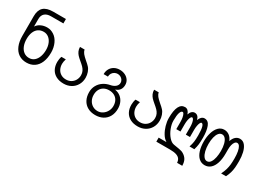

<svg xmlns="http://www.w3.org/2000/svg" viewBox="-28 -1653 3656 2692"><g transform="rotate(30 1800.0 -306.5)"><path d="M66.5 -279V-598.5Q66.5 -696.5 116.8 -743.2Q167 -790 273 -790H477.5V-718.5H278Q212.5 -718.5 177.5 -687Q142.5 -655.5 142.5 -597.5V-476H143.5Q168.5 -514 213 -535.2Q257.5 -556.5 311 -556.5Q342.5 -556.5 369 -548.2Q395.5 -540 423 -522Q474 -488.5 503.8 -423Q533.5 -357.5 533.5 -279Q533.5 -186.5 505.8 -120Q478 -53.5 425.5 -18.2Q373 17 300 17Q228 17 175.2 -18.5Q122.5 -54 94.5 -120.8Q66.5 -187.5 66.5 -279ZM453.5 -273.5Q453.5 -333.5 434 -380.2Q414.5 -427 379.5 -453.2Q344.5 -479.5 300 -479.5Q250 -479.5 214 -455Q178 -430.5 158.8 -384Q139.5 -337.5 139.5 -273.5Q139.5 -209 159.5 -160Q179.5 -111 215.8 -84.2Q252 -57.5 300 -57.5Q350.5 -57.5 385 -87.5Q419.5 -117.5 436.5 -166.5Q453.5 -215.5 453.5 -273.5Z M672.5 -209Q672.5 -232 676.5 -255.8Q680.5 -279.5 688 -299H759Q751.5 -275 748 -256.2Q744.5 -237.5 744.5 -219.5Q744.5 -172.5 763.5 -135Q782.5 -97.5 817.8 -76.2Q853 -55 900 -55Q945.5 -55 980.8 -76Q1016 -97 1035.8 -133Q1055.5 -169 1055.5 -212Q1055.5 -247.5 1042.2 -275.8Q1029 -304 1006.2 -327.5Q983.5 -351 945 -382.5Q912 -410 891.2 -432.2Q870.5 -454.5 857.2 -483.8Q844 -513 844 -550H918.5Q924.5 -517.5 946.2 -491Q968 -464.5 1013 -425.5Q1053 -392.5 1074.5 -368.5Q1099.5 -342 1114.2 -300.2Q1129 -258.5 1129 -213Q1129 -149 1099.5 -97.5Q1070 -46 1017.8 -17Q965.5 12 900 12Q829.5 12 778.2 -14.8Q727 -41.5 699.8 -91.2Q672.5 -141 672.5 -209Z M1271.5 -65Q1271.5 -126 1298.5 -175.2Q1325.5 -224.5 1372.8 -256.2Q1420 -288 1479.5 -299Q1527 -307.5 1558 -333.5Q1589 -359.5 1589 -398Q1589 -422.5 1575.5 -443Q1562 -463.5 1539.8 -475.2Q1517.5 -487 1492.5 -487Q1466.5 -487 1443 -474.2Q1419.5 -461.5 1405.2 -438Q1391 -414.5 1391 -385H1321.5Q1321.5 -434.5 1343.2 -472.5Q1365 -510.5 1403.5 -531.2Q1442 -552 1490.5 -552Q1537.5 -552 1576.5 -533.2Q1615.5 -514.5 1638 -481Q1660.5 -447.5 1660.5 -405Q1660.5 -357.5 1638.2 -325.8Q1616 -294 1573.5 -280V-276Q1623.5 -268 1661 -238.5Q1698.5 -209 1718.5 -164Q1738.5 -119 1738.5 -65Q1738.5 7 1709.5 60.5Q1680.5 114 1627.5 143Q1574.5 172 1504.5 172Q1434 172 1381.2 143Q1328.5 114 1300 60.5Q1271.5 7 1271.5 -65ZM1664.5 -65Q1664.5 -115 1645 -151.8Q1625.5 -188.5 1589.2 -208.2Q1553 -228 1504.5 -228Q1455.5 -228 1419.5 -207.5Q1383.5 -187 1364.5 -150.2Q1345.5 -113.5 1345.5 -65Q1345.5 -16 1366.2 23.2Q1387 62.5 1423.5 84.8Q1460 107 1505.5 107Q1548 107 1584.8 83.2Q1621.5 59.5 1643 19.8Q1664.5 -20 1664.5 -65Z M1872.5 -209Q1872.5 -232 1876.5 -255.8Q1880.5 -279.5 1888 -299H1959Q1951.5 -275 1948 -256.2Q1944.5 -237.5 1944.5 -219.5Q1944.5 -172.5 1963.5 -135Q1982.5 -97.5 2017.8 -76.2Q2053 -55 2100 -55Q2145.5 -55 2180.8 -76Q2216 -97 2235.8 -133Q2255.5 -169 2255.5 -212Q2255.5 -247.5 2242.2 -275.8Q2229 -304 2206.2 -327.5Q2183.5 -351 2145 -382.5Q2112 -410 2091.2 -432.2Q2070.5 -454.5 2057.2 -483.8Q2044 -513 2044 -550H2118.5Q2124.5 -517.5 2146.2 -491Q2168 -464.5 2213 -425.5Q2253 -392.5 2274.5 -368.5Q2299.5 -342 2314.2 -300.2Q2329 -258.5 2329 -213Q2329 -149 2299.5 -97.5Q2270 -46 2217.8 -17Q2165.5 12 2100 12Q2029.5 12 1978.2 -14.8Q1927 -41.5 1899.8 -91.2Q1872.5 -141 1872.5 -209Z M2656 65.5H2435V0H2556V-5Q2518.5 -26 2487.5 -76.5Q2456.5 -127 2438.5 -189.8Q2420.5 -252.5 2420.5 -309Q2420.5 -556 2543 -556Q2570.5 -556 2590.5 -537Q2610.5 -518 2622 -482.5Q2632.5 -517 2653 -536.5Q2673.5 -556 2700.5 -556Q2758 -556 2778 -482Q2790 -516.5 2811.2 -536.2Q2832.5 -556 2859 -556Q2921.5 -556 2947.8 -487Q2974 -418 2974 -309.5Q2974 -240 2969.2 -200Q2964.5 -160 2949.5 -109H2871.5Q2888.5 -159.5 2894 -199.8Q2899.5 -240 2899.5 -305.5Q2899.5 -393 2887.5 -436.8Q2875.5 -480.5 2853 -480.5Q2842 -480.5 2832.2 -461Q2822.5 -441.5 2816.8 -410Q2811 -378.5 2811 -344V-226.5H2744V-344Q2744 -382.5 2738.5 -413.8Q2733 -445 2723 -462.8Q2713 -480.5 2700.5 -480.5Q2688.5 -480.5 2678.5 -462Q2668.5 -443.5 2662.8 -412.2Q2657 -381 2657 -344V-226.5H2589.5V-344Q2589.5 -380 2583.8 -411.5Q2578 -443 2568.2 -461.8Q2558.5 -480.5 2547 -480.5Q2523 -480.5 2509 -438.2Q2495 -396 2495 -309Q2495 -252 2520.8 -186.8Q2546.5 -121.5 2587.2 -74.8Q2628 -28 2670.5 -21.5Q2732 -12 2762.2 -6Q2792.5 0 2805.5 4.5Q2818.5 9 2831.5 16.5Q2875.5 42.5 2896.8 79.8Q2918 117 2919 177H2835.5Q2833 139.5 2815.5 115.2Q2798 91 2759.5 78.2Q2721 65.5 2656 65.5Z M3009.5 -272.5Q3009.5 -347 3028.8 -412Q3048 -477 3086.2 -516.8Q3124.5 -556.5 3179 -556.5Q3223.5 -556.5 3259.2 -531Q3295 -505.5 3317 -453Q3334.5 -504.5 3364.5 -530.5Q3394.5 -556.5 3433 -556.5Q3482.5 -556.5 3514.8 -517Q3547 -477.5 3561.8 -414.2Q3576.5 -351 3576.5 -278Q3576.5 -216 3572.8 -173.5Q3569 -131 3557.5 -89.8Q3546 -48.5 3523 -3H3444.5Q3468.5 -52 3481 -94.5Q3493.5 -137 3497.8 -179Q3502 -221 3502 -278Q3502 -340.5 3493.2 -387.8Q3484.5 -435 3467.8 -461Q3451 -487 3427.5 -487Q3407 -487 3391.5 -467.8Q3376 -448.5 3368 -415.5Q3360 -382.5 3360 -342V-272.5Q3360 -184.5 3338.8 -120Q3317.5 -55.5 3278 -21Q3238.5 13.5 3184.5 13.5Q3130.5 13.5 3091 -21.2Q3051.5 -56 3030.5 -120.5Q3009.5 -185 3009.5 -272.5ZM3285 -272.5Q3285 -334.5 3273 -382.8Q3261 -431 3238.2 -458Q3215.5 -485 3184.5 -485Q3153.5 -485 3130.8 -457.8Q3108 -430.5 3096 -382.2Q3084 -334 3084 -272.5Q3084 -211.5 3096.2 -161.2Q3108.5 -111 3131.5 -81.2Q3154.5 -51.5 3185 -51.5Q3220 -51.5 3242.5 -85Q3265 -118.5 3275 -169Q3285 -219.5 3285 -272.5Z"/></g></svg>

Font: JuliaMono Light
Style: Regular
Weight: 300
Monospace: yes
Designer: cormullion
Foundry: corm
Version: Version 0.054; ttfautohint (v1.8.4)